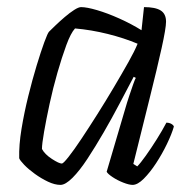

<svg xmlns="http://www.w3.org/2000/svg" viewBox="-20 -520 542 540"><path d="M150 0Q134 0 115 -9Q96 -18 78 -31Q60 -44 48 -56.5Q36 -69 34 -75Q33 -112 40.5 -157.5Q48 -203 59.5 -249.5Q71 -296 83 -335.5Q95 -375 104.5 -401Q114 -427 118 -431Q124 -437 136 -448.5Q148 -460 162 -472Q176 -484 188.5 -492Q201 -500 208 -500Q224 -500 253 -491.5Q282 -483 315.5 -468Q349 -453 378 -435L385 -500Q417 -500 432 -490.5Q447 -481 447 -459Q447 -441 434.5 -384.5Q422 -328 401 -244Q380 -160 355 -59L366 -52Q375 -61 390 -82Q405 -103 421 -128.5Q437 -154 448 -175Q456 -175 462 -171.5Q468 -168 469 -164Q463 -143 449.5 -115Q436 -87 419 -61Q402 -35 384.5 -17.5Q367 0 353 0Q343 0 326.5 -6.5Q310 -13 296.5 -22Q283 -31 280 -37L331 -210Q337 -231 343.5 -250.5Q350 -270 355 -284Q360 -298 362 -301L356 -304Q338 -270 316.5 -229Q295 -188 271.5 -147.5Q248 -107 226 -73.5Q204 -40 184 -20Q164 0 150 0ZM154 -60Q158 -60 173 -79Q188 -98 209 -129.5Q230 -161 254 -199Q278 -237 300.5 -275Q323 -313 341 -345Q359 -377 367 -397Q329 -413 283 -424.5Q237 -436 191 -440Q179 -427 166.5 -393Q154 -359 141.5 -315.5Q129 -272 119.5 -228Q110 -184 104 -149.5Q98 -115 98 -101Q106 -86 126 -73Q146 -60 154 -60Z"/></svg>

Font: Texturina Medium 12pt Thin
Style: Italic
Weight: 250
Italic angle: -11°
Version: Version 1.002